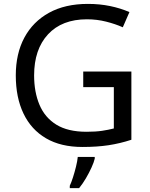

<svg xmlns="http://www.w3.org/2000/svg" viewBox="-20 -744 768 985"><path d="M407 -377H654V-27Q596 -8 537 1Q478 10 403 10Q292 10 216 -34.5Q140 -79 100.5 -161.5Q61 -244 61 -357Q61 -469 105 -551Q149 -633 231.5 -678.5Q314 -724 431 -724Q491 -724 544.5 -713Q598 -702 644 -682L610 -604Q572 -621 524.5 -633Q477 -645 426 -645Q298 -645 226.5 -568Q155 -491 155 -357Q155 -272 182.5 -206.5Q210 -141 269 -104.5Q328 -68 424 -68Q471 -68 504 -73Q537 -78 564 -85V-297H407ZM466 70Q462 88 449.5 115.5Q437 143 420.5 171Q404 199 386 221H338V209Q346 192 354.5 165.5Q363 139 370 110.5Q377 82 379 61H466Z"/></svg>

Font: Noto Sans Limbu
Style: Regular
Weight: 400
Designer: Monotype Design Team
Foundry: Monotype Imaging Inc.
Version: Version 2.004; ttfautohint (v1.8.4.7-5d5b)